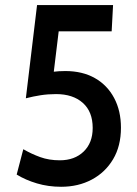

<svg xmlns="http://www.w3.org/2000/svg" viewBox="-20 -720 538 754"><path d="M220 13.5Q169.5 13.5 125 0.2Q80.5 -13 45.5 -34.5L71.5 -134Q103.5 -115.5 138 -103Q172.5 -90.5 215 -90.5Q273 -90.5 308.5 -124.8Q344 -159 344 -217.5Q344 -281.5 305.2 -316Q266.5 -350.5 200 -350.5Q168.5 -350.5 139.5 -346Q110.5 -341.5 81.5 -334L125.5 -700H424L418.5 -597H210.5L185 -387L142 -429.5Q163.5 -435 187.2 -438Q211 -441 236.5 -441Q304 -441 352.8 -413.2Q401.5 -385.5 428.2 -335.2Q455 -285 455 -218.5Q455 -146.5 424.2 -94.8Q393.5 -43 340.5 -14.8Q287.5 13.5 220 13.5Z"/></svg>

Font: Cabin SemiCondensedMedium
Style: Regular
Weight: 500
Width: 4
Designer: Pablo Impallari
Foundry: Pablo Impallari. http://www.impallari.com Igino Marini. http://www.ikern.com
Version: Version 3.001